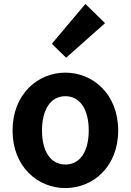

<svg xmlns="http://www.w3.org/2000/svg" viewBox="-20 -944 666 978"><path d="M313 14C453 14 582 -94 582 -279C582 -465 453 -574 313 -574C173 -574 44 -465 44 -279C44 -94 173 14 313 14ZM313 -106C237 -106 194 -174 194 -279C194 -385 237 -454 313 -454C389 -454 432 -385 432 -279C432 -174 389 -106 313 -106ZM317 -650 515 -826 415 -924 244 -721Z"/></svg>

Font: Kinto Sans
Style: Bold
Weight: 700
Designer: Authors: Ryoko NISHIZUKA  (kana & ideographs); Paul D. Hunt (Latin, Greek & Cyrillic); Wenlong ZHANG  (bopomofo); Sandol
Foundry: Adobe Systems Incorporated, ookami Inc.
Version: Version 0.001